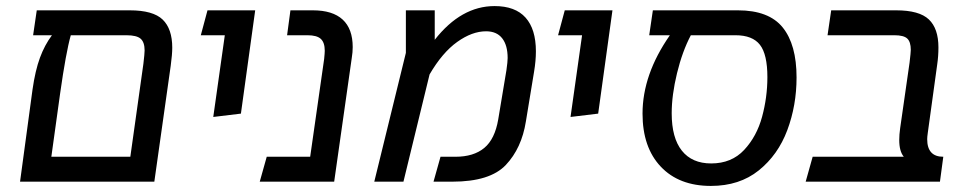

<svg xmlns="http://www.w3.org/2000/svg" viewBox="-20 -598 3171 632"><path d="M547 -441Q547 -419 542 -382L488 0H46L87 -303Q96 -366 111.5 -408Q127 -450 151 -482H89L101 -564H407Q484 -564 515.5 -533.5Q547 -503 547 -441ZM456 -432Q456 -459 443 -470.5Q430 -482 396 -482H213Q197 -425 178 -291L149 -82H409L452 -388Q456 -422 456 -432Z M720 -482H641L663 -564H820L773 -224L682 -213Z M1141 -443Q1141 -426 1138 -408L1080 0H835L858 -82H1001L1047 -404Q1049 -424 1049 -431Q1049 -458 1036 -470Q1023 -482 992 -482H925L936 -564H1010Q1075 -564 1108 -533.5Q1141 -503 1141 -443Z M1744 -429Q1744 -398 1738 -362L1711 -198Q1697 -110 1645 -55Q1593 0 1469 0H1407L1430 -82H1479Q1539 -82 1574 -111Q1609 -140 1620 -205L1647 -367Q1651 -395 1651 -407Q1651 -449 1633 -472Q1615 -495 1580 -495Q1534 -495 1485 -460Q1436 -425 1394 -353L1308 0H1212L1316 -424V-564H1411V-467Q1498 -578 1608 -578Q1676 -578 1710 -540Q1744 -502 1744 -429Z M1896 -482H1817L1839 -564H1996L1949 -224L1858 -213Z M2602 -343Q2602 -251 2571.5 -169.5Q2541 -88 2477.5 -37Q2414 14 2320 14Q2215 14 2155 -49.5Q2095 -113 2095 -224Q2095 -353 2185 -482H2117L2129 -564H2409Q2511 -564 2556.5 -507.5Q2602 -451 2602 -343ZM2506 -344Q2506 -419 2481.5 -450.5Q2457 -482 2401 -482H2254Q2226 -429 2208.5 -357Q2191 -285 2191 -225Q2191 -144 2224.5 -102Q2258 -60 2321 -60Q2388 -60 2429.5 -104.5Q2471 -149 2488.5 -213.5Q2506 -278 2506 -344Z M3032 -140Q3032 -82 3085 -82L3074 0H2632L2655 -82H2955Q2940 -100 2940 -137Q2940 -155 2943 -176L2974 -392Q2978 -426 2978 -434Q2978 -460 2966.5 -471Q2955 -482 2924 -482H2704L2716 -564H2930Q3006 -564 3037.5 -534Q3069 -504 3069 -442Q3069 -413 3065 -386L3034 -161Q3032 -147 3032 -140Z"/></svg>

Font: FiraGO
Style: Italic
Weight: 400
Italic angle: -8°
Designer: bBox Type GmbH
Foundry: bBox Type GmbH
Version: Version 1.001